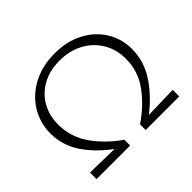

<svg xmlns="http://www.w3.org/2000/svg" viewBox="-149 -869 1075 1075"><g transform="rotate(-45 388.0 -332.0)"><path d="M522 -47 716 -52V0H450V-45Q537 -103 595.5 -182Q654 -261 654 -360Q654 -434 619.5 -492Q585 -550 523.5 -583Q462 -616 384 -616Q308 -616 249.5 -585Q191 -554 158 -497.5Q125 -441 125 -368Q125 -268 182.5 -187Q240 -106 327 -46V0H61V-52L252 -48Q165 -111 112 -190Q59 -269 59 -364Q59 -446 101 -515Q143 -584 219 -624Q295 -664 393 -664Q488 -664 561.5 -626Q635 -588 676 -522Q717 -456 717 -375Q717 -279 662.5 -196Q608 -113 522 -47Z"/></g></svg>

Font: Isabella Sans
Style: Regular
Weight: 400
Designer: Original fonts by Christian Thalmann (Catharsis Fonts), Modifications by Cristiano Sobral
Version: Version 0.002;July 12, 2020;FontCreator 13.0.0.2655 64-bit; 